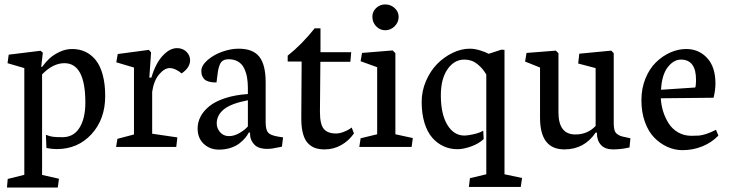

<svg xmlns="http://www.w3.org/2000/svg" viewBox="-20 -658 3266 860"><path d="M233.9 9.8Q212.4 9.8 188 4.9L185.5 -54.2Q202.6 -47.4 216.8 -45.4Q231 -43.5 259.8 -43.5Q309.6 -43.5 335.9 -85.4Q362.3 -127.4 362.3 -198.2Q362.3 -375 268.6 -375Q217.3 -375 168.5 -324.7V125.5L244.1 142.6L238.8 182.1H11.2L14.6 143.6L88.9 125V-353L13.7 -375L19 -413.1L161.6 -430.7L171.9 -421.9L164.6 -358.4H168.5Q183.1 -378.4 200.4 -395Q217.8 -411.6 245.6 -425Q273.4 -438.5 303.2 -438.5Q335.4 -438.5 361.8 -426.3Q388.2 -414.1 408.4 -389.4Q428.7 -364.7 439.9 -323.5Q451.2 -282.2 451.2 -228Q451.2 -124 389.9 -57.1Q328.6 9.8 233.9 9.8Z M793.5 -329.1Q765.1 -353 739.7 -353Q716.8 -353 692.9 -325Q668.9 -296.9 661.6 -246.6V-59.1L774.4 -42.5L769.5 0H500L505.9 -36.1L580.1 -55.7V-355.5L501 -378.9L507.3 -416L647 -434.6L656.7 -423.3L648.9 -310.5H658.2Q676.8 -374 708.5 -408.2Q740.2 -442.4 772.9 -442.4Q798.8 -442.4 815.2 -426Q831.5 -409.7 831.5 -387.2Q831.1 -355 793.5 -329.1Z M1090.3 -209Q1014.6 -194.3 982.7 -168.2Q950.7 -142.1 950.7 -105Q950.7 -84 965.6 -66.2Q980.5 -48.3 1005.9 -48.3Q1028.8 -48.3 1052.5 -62Q1076.2 -75.7 1090.3 -91.8ZM1175.8 8.8Q1137.2 8.8 1118.7 -11Q1100.1 -30.8 1100.1 -56.6V-64H1094.2Q1088.4 -52.7 1078.9 -41Q1069.3 -29.3 1053.5 -16.6Q1037.6 -3.9 1013.4 4.2Q989.3 12.2 960.9 12.2Q920.4 12.2 892.8 -13.4Q865.2 -39.1 865.2 -82.5Q865.2 -110.4 878.2 -135.5Q891.1 -160.6 917.5 -182.1Q943.8 -203.6 988.3 -218.3Q1032.7 -232.9 1090.3 -236.8V-263.7Q1090.3 -290 1086.4 -312Q1082.5 -334 1073 -353Q1063.5 -372.1 1046.1 -382.3Q1028.8 -392.6 1003.9 -392.6Q988.8 -392.6 979 -386.7Q969.2 -380.9 964.1 -367.7Q959 -354.5 956.5 -340.6Q954.1 -326.7 951.7 -304.2Q950.7 -293.9 949.7 -288.6Q939.5 -288.6 932.4 -289.3Q925.3 -290 915 -292.7Q904.8 -295.4 898.2 -300.5Q891.6 -305.7 886.7 -315.7Q881.8 -325.7 881.8 -339.4Q881.8 -364.7 909.7 -388.9Q937.5 -413.1 976.6 -426.8Q1014.6 -439.9 1048.8 -439.9Q1113.3 -439.9 1141.6 -403.8Q1169.9 -367.7 1169.9 -289.6V-111.8Q1169.9 -77.6 1180.2 -64.9Q1190.4 -52.2 1224.1 -46.4L1248 -42.5L1242.7 -1Q1234.9 0 1222.7 2.9Q1210.4 5.9 1199.5 7.3Q1188.5 8.8 1175.8 8.8Z M1389.6 -531.2H1415.5V-424.3H1553.2L1549.3 -381.3H1415L1413.1 -159.2V-155.8Q1413.1 -102.1 1429.9 -81.1Q1446.8 -60.1 1484.9 -60.1Q1501 -60.1 1518.6 -66.9Q1536.1 -73.7 1545.9 -80.1L1555.2 -86.9L1565.4 -60.5Q1542.5 -27.3 1508.3 -8.1Q1474.1 11.2 1433.6 11.2Q1409.7 11.2 1391.6 4.9Q1373.5 -1.5 1359.1 -16.6Q1344.7 -31.7 1337.2 -59.3Q1329.6 -86.9 1329.6 -126.5V-141.6L1331.1 -382.3H1268.6V-408.7Q1330.1 -457 1389.6 -531.2Z M1595.2 -38.6 1669.4 -56.6V-356.9L1595.2 -383.8L1601.6 -420.9L1738.8 -432.1L1751 -419.9V-56.6L1829.1 -39.6L1823.7 0H1589.4ZM1705.6 -638.2Q1730 -638.2 1747.8 -621.8Q1765.6 -605.5 1765.6 -582.5Q1765.6 -558.1 1747.6 -540.3Q1729.5 -522.5 1705.6 -522.5Q1681.6 -522.5 1664.8 -540.3Q1647.9 -558.1 1647.9 -583Q1647.9 -606.4 1665 -622.3Q1682.1 -638.2 1705.6 -638.2Z M2146.5 -35.2Q2125 -14.6 2090.6 -2.2Q2056.2 10.3 2028.8 10.3Q1996.1 10.3 1967.3 -2.7Q1938.5 -15.6 1916.3 -41Q1894 -66.4 1881.3 -107.7Q1868.7 -148.9 1868.7 -201.7Q1868.7 -250 1887.9 -294.9Q1907.2 -339.8 1937.7 -371.1Q1968.3 -402.3 2007.1 -421.1Q2045.9 -439.9 2084 -439.9Q2105.5 -439.9 2130.1 -432.4Q2154.8 -424.8 2168.9 -417L2225.6 -435.5L2239.7 -434.6V122.6L2318.4 139.2L2312.5 179.2H2080.1L2085 140.1L2158.2 122.6V-324.2Q2142.6 -351.6 2117.9 -371.3Q2093.3 -391.1 2060.1 -391.1Q2014.2 -391.1 1984.4 -347.7Q1954.6 -304.2 1954.6 -231.4Q1954.6 -146.5 1983.9 -98.6Q2012.7 -50.8 2060.5 -50.8Q2074.7 -50.8 2101.8 -56.9Q2128.9 -63 2144.5 -72.8Z M2653.8 -64H2647.9Q2597.2 11.2 2507.8 11.2Q2398.9 11.2 2398.9 -130.4V-355.5L2332 -382.3L2338.4 -420.9L2469.7 -431.2L2481.4 -419.4V-154.8Q2481.4 -55.7 2557.1 -55.7Q2611.8 -55.7 2647.9 -93.8V-353L2569.8 -373.5L2574.7 -417.5L2718.3 -431.2L2729 -419.4V-105Q2729 -87.4 2732.2 -75.9Q2735.4 -64.5 2743.7 -58.1Q2752 -51.8 2759.3 -49.1Q2766.6 -46.4 2781.7 -43.5L2803.7 -38.6L2799.8 2.4Q2762.7 11.2 2725.6 11.2Q2690.4 11.2 2672.1 -8.5Q2653.8 -28.3 2653.8 -60.1Z M3176.3 -220.2 2939.9 -217.8Q2941.4 -187.5 2950.4 -158.7Q2959.5 -129.9 2975.3 -105Q2991.2 -80.1 3017.6 -64.9Q3043.9 -49.8 3076.2 -49.8H3079.1Q3100.1 -49.8 3111.8 -50.8Q3123.5 -51.8 3143.6 -58.1Q3163.6 -64.5 3187 -76.7L3197.8 -50.8Q3168.5 -20 3126.5 -2.7Q3084.5 14.6 3037.1 14.6Q3002 14.6 2969.5 0Q2937 -14.6 2910.6 -41.5Q2884.3 -68.4 2868.7 -111.8Q2853 -155.3 2853 -209Q2853 -262.2 2871.1 -306.4Q2889.2 -350.6 2918.2 -378.9Q2947.3 -407.2 2982.4 -422.9Q3017.6 -438.5 3053.7 -438.5Q3109.9 -438.5 3147.2 -398.4Q3184.6 -358.4 3184.6 -284.2Q3184.6 -255.9 3176.3 -220.2ZM2940.9 -255.9 3094.2 -266.1Q3097.7 -276.9 3097.7 -299.8Q3097.7 -391.1 3029.8 -391.1Q2997.1 -391.1 2970.7 -356.7Q2944.3 -322.3 2940.9 -255.9Z"/></svg>

Font: Neuton
Style: Regular
Weight: 400
Designer: Brian M Zick
Version: Version 1.3